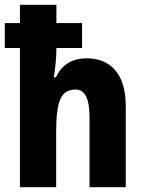

<svg xmlns="http://www.w3.org/2000/svg" viewBox="-23 -780 603 800"><path d="M212 -760V-684H319V-580H212V-575Q212 -545 208.5 -513.5Q205 -482 201 -458H210Q247 -537 339 -537Q415 -537 458 -486.5Q501 -436 501 -337V0H350V-293Q350 -407 292 -407Q246 -407 228.5 -367Q211 -327 211 -234V0H60V-580H-3V-684H60V-760Z"/></svg>

Font: Noto Sans Gujarati UI Condensed ExtraBold
Style: Regular
Weight: 800
Width: 3
Designer: Jelle Bosma - Monotype Design Team, Universal Thirst
Foundry: Monotype Imaging Inc.
Version: Version 2.106; ttfautohint (v1.8.4.7-5d5b)